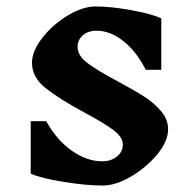

<svg xmlns="http://www.w3.org/2000/svg" viewBox="-20 -564 599 594"><path d="M241 -216Q163 -258 121 -291.5Q79 -325 79 -370Q79 -406 111 -447Q143 -488 189.5 -516Q236 -544 275 -544Q323 -544 386.5 -532.5Q450 -521 479 -507V-348H431Q402 -405 361.5 -437Q321 -469 279 -469Q252 -469 236 -454.5Q220 -440 220 -419Q220 -392 250.5 -369Q281 -346 343 -313Q395 -285 425.5 -265.5Q456 -246 478 -220.5Q500 -195 500 -164Q500 -127 466.5 -86.5Q433 -46 385.5 -18Q338 10 298 10Q246 10 175.5 -1.5Q105 -13 75 -27V-189H123Q156 -130 202.5 -97.5Q249 -65 296 -65Q324 -65 342 -80Q360 -95 360 -116Q360 -140 330.5 -162Q301 -184 241 -216Z"/></svg>

Font: Inknut Antiqua SemiBold
Style: Regular
Weight: 600
Designer: Claus Eggers Sørensen
Foundry: Claus Eggers Sørensen
Version: Version 1.003; ttfautohint (v1.8.2) -l 8 -r 50 -G 200 -x 14 